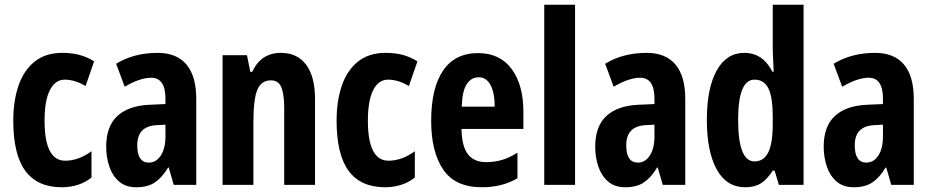

<svg xmlns="http://www.w3.org/2000/svg" viewBox="-20 -780 3930 810"><path d="M241 10Q138 10 87 -59Q36 -128 36 -271Q36 -354 58 -418.5Q80 -483 126 -520Q172 -557 243 -557Q284 -557 316.5 -548Q349 -539 377 -521L341 -417Q296 -444 253 -444Q213 -444 190.5 -400Q168 -356 168 -271Q168 -102 255 -102Q311 -102 366 -142V-31Q340 -10 307.5 0Q275 10 241 10Z M645 -557Q725 -557 766.5 -508Q808 -459 808 -362V0H713L692 -73H689Q664 -31 633.5 -10.5Q603 10 555 10Q510 10 482 -14.5Q454 -39 441 -78Q428 -117 428 -161Q428 -247 475 -290.5Q522 -334 610 -338L678 -341V-363Q678 -452 618 -452Q570 -452 506 -414L470 -511Q545 -557 645 -557ZM641 -252Q559 -248 559 -167Q559 -94 608 -94Q639 -94 658.5 -124Q678 -154 678 -204V-254Z M1165 -557Q1234 -557 1271.5 -507Q1309 -457 1309 -362V0H1179V-324Q1179 -382 1167 -411.5Q1155 -441 1123 -441Q1082 -441 1065.5 -401Q1049 -361 1049 -263V0H919V-547H1022L1036 -477H1044Q1081 -557 1165 -557Z M1605 10Q1502 10 1451 -59Q1400 -128 1400 -271Q1400 -354 1422 -418.5Q1444 -483 1490 -520Q1536 -557 1607 -557Q1648 -557 1680.5 -548Q1713 -539 1741 -521L1705 -417Q1660 -444 1617 -444Q1577 -444 1554.5 -400Q1532 -356 1532 -271Q1532 -102 1619 -102Q1675 -102 1730 -142V-31Q1704 -10 1671.5 0Q1639 10 1605 10Z M1997 -556Q2089 -556 2138.5 -489Q2188 -422 2188 -309V-236H1927Q1928 -164 1953.5 -130Q1979 -96 2031 -96Q2066 -96 2097 -105Q2128 -114 2163 -136V-28Q2099 10 2013 10Q1900 10 1849.5 -65Q1799 -140 1799 -270Q1799 -408 1849 -482Q1899 -556 1997 -556ZM2000 -454Q1968 -454 1949 -425Q1930 -396 1928 -330H2067Q2067 -388 2049.5 -421Q2032 -454 2000 -454Z M2406 0H2276V-760H2406Z M2708 -557Q2788 -557 2829.5 -508Q2871 -459 2871 -362V0H2776L2755 -73H2752Q2727 -31 2696.5 -10.5Q2666 10 2618 10Q2573 10 2545 -14.5Q2517 -39 2504 -78Q2491 -117 2491 -161Q2491 -247 2538 -290.5Q2585 -334 2673 -338L2741 -341V-363Q2741 -452 2681 -452Q2633 -452 2569 -414L2533 -511Q2608 -557 2708 -557ZM2704 -252Q2622 -248 2622 -167Q2622 -94 2671 -94Q2702 -94 2721.5 -124Q2741 -154 2741 -204V-254Z M3124 10Q3045 10 3003.5 -65.5Q2962 -141 2962 -274Q2962 -408 3003.5 -482.5Q3045 -557 3120 -557Q3198 -557 3239 -477H3244Q3243 -509 3241.5 -531.5Q3240 -554 3240 -570V-760H3370V0H3266L3248 -60H3240Q3216 -23 3190 -6.5Q3164 10 3124 10ZM3163 -99Q3202 -99 3221 -137Q3240 -175 3240 -257V-288Q3240 -369 3222 -406.5Q3204 -444 3163 -444Q3094 -444 3094 -275Q3094 -99 3163 -99Z M3672 -557Q3752 -557 3793.5 -508Q3835 -459 3835 -362V0H3740L3719 -73H3716Q3691 -31 3660.5 -10.5Q3630 10 3582 10Q3537 10 3509 -14.5Q3481 -39 3468 -78Q3455 -117 3455 -161Q3455 -247 3502 -290.5Q3549 -334 3637 -338L3705 -341V-363Q3705 -452 3645 -452Q3597 -452 3533 -414L3497 -511Q3572 -557 3672 -557ZM3668 -252Q3586 -248 3586 -167Q3586 -94 3635 -94Q3666 -94 3685.5 -124Q3705 -154 3705 -204V-254Z"/></svg>

Font: Noto Sans ExtraCondensed
Style: Bold
Weight: 700
Width: 2
Designer: Monotype Design Team
Foundry: Monotype Imaging Inc.
Version: Version 2.013; ttfautohint (v1.8.4.7-5d5b)